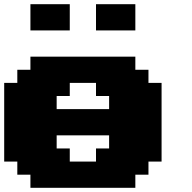

<svg xmlns="http://www.w3.org/2000/svg" viewBox="-20 -895 915 915"><path d="M125 0H625V-62.5H687.5V-125H750V-500H687.5V-562.5H625V-625H125V-562.5H62.5V-500H0V-125H62.5V-62.5H125ZM437.5 -125H312.5V-187.5H250V-250H500V-187.5H437.5ZM500 -375H250V-437.5H312.5V-500H437.5V-437.5H500ZM437.5 -750H625V-875H437.5ZM125 -750H312.5V-875H125Z"/></svg>

Font: Faithful 32x
Style: Bold
Weight: 400
Foundry: Faithful Resource Pack
Version: Version 1.0; January 27, 2023